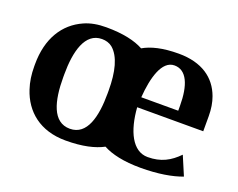

<svg xmlns="http://www.w3.org/2000/svg" viewBox="-92 -701 1085 874"><g transform="rotate(20 450.5 -264.0)"><path d="M41 -259C41 -220 46 -185 57 -152C88 -57 165 10 290 10C372 10 430 -4 471 -26C511 -4 572 10 653 10C738 10 806 -2 853 -20L814 -112C774 -71 731 -47 667 -47C593 -47 553 -132 545 -244H865V-317C865 -351 860 -382 850 -409C821 -488 753 -538 640 -538C562 -538 508 -524 470 -502C430 -524 371 -538 289 -538C249 -538 214 -532 183 -518C95 -479 41 -394 41 -269ZM182 -257V-271C182 -382 207 -481 289 -481C308 -481 325 -476 339 -465C380 -431 397 -361 397 -271V-257C397 -144 373 -47 290 -47C206 -47 182 -143 182 -257ZM547 -293C554 -389 579 -481 640 -481C699 -481 726 -417 726 -316V-293Z"/></g></svg>

Font: Aerodynamic
Style: Regular
Weight: 500
Designer: Google
Version: Version 2.000980; 2014